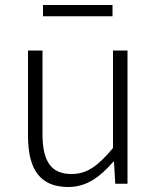

<svg xmlns="http://www.w3.org/2000/svg" viewBox="-20 -735 630 768"><path d="M253 13C327 13 381 -28 433 -88H436L441 0H490V-533H432V-143C372 -71 328 -39 266 -39C184 -39 150 -90 150 -199V-533H92V-192C92 -55 142 13 253 13ZM152 -670H430V-715H152Z"/></svg>

Font: Noto Sans CJK Light
Style: Regular
Weight: 300
Designer: Ryoko NISHIZUKA (kana & ideographs); Paul D. Hunt (Latin, Greek & Cyrillic); Wenlong ZHANG (bopomofo); Sandoll Communica
Foundry: Adobe Systems Incorporated
Version: Version 1.000;PS 1;hotconv 1.0.78;makeotf.lib2.5.61930